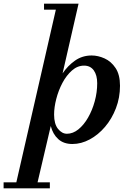

<svg xmlns="http://www.w3.org/2000/svg" viewBox="-96 -770 708 1040"><path d="M-76.5 217.5H-7.5L206.5 -717.5H142.5V-750H329.5L243 -372.5Q271 -414 310.5 -441.8Q350 -469.5 400.5 -469.5Q435 -469.5 470.5 -453.5Q506 -437.5 530 -401.5Q554 -365.5 554 -305.5Q554 -241 532 -183.8Q510 -126.5 473 -83Q436 -39.5 390 -14.8Q344 10 296 10Q248.5 10 219.2 -16.8Q190 -43.5 179 -87.5L107.5 217.5H174V250H-76.5ZM197 -149.5Q197 -98.5 218.2 -72Q239.5 -45.5 266.5 -45.5Q299 -45.5 328.5 -69.2Q358 -93 381 -133Q404 -173 417.2 -221.5Q430.5 -270 430.5 -319Q430.5 -363 412 -388.8Q393.5 -414.5 359.5 -414.5Q323.5 -414.5 293.8 -388.2Q264 -362 242.2 -321Q220.5 -280 208.8 -234.2Q197 -188.5 197 -149.5Z"/></svg>

Font: Bodoni* 06pt Medium
Style: Italic
Weight: 500
Italic angle: -13°
Version: Version 2.3